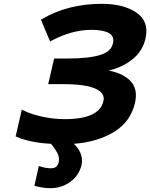

<svg xmlns="http://www.w3.org/2000/svg" viewBox="-20 -744 786 1004"><path d="M193 127Q220 136 247 136Q280 136 287 104Q292 79 280 56Q268 34 247 8Q136 2 66 -29L62 -31L94 -171L104 -166Q141 -147 200.5 -134Q260 -121 319 -121Q500 -121 521 -216Q530 -257 480 -280Q428 -304 309 -304H232L263 -438H333Q450 -438 508 -458Q562 -475 571 -519Q579 -555 548.5 -571.5Q518 -588 459 -588Q356 -588 249 -531L242 -527L194 -641L201 -645Q336 -724 512 -724Q626 -724 693.5 -678Q761 -632 741 -543Q726 -477 673.5 -434.5Q621 -392 548 -375Q624 -361 663 -319.5Q702 -278 686 -206Q663 -107 576 -54Q489 -1 366 8Q381 22 390 36Q416 77 406 120Q393 174 347.5 207Q302 240 244 240Q207 240 165 229L160 227L183 124Z"/></svg>

Font: Passageway
Style: BdIt
Weight: 700
Foundry: Ascender Corporation
Version: Version 1.11